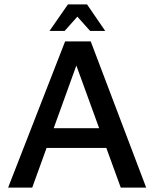

<svg xmlns="http://www.w3.org/2000/svg" viewBox="-20 -856 704 876"><path d="M17 0 277 -667H394L647 0H531L308 -613L350 -617L127 0ZM145 -181 177 -271H494L503 -181ZM206 -715 290 -836H377L460 -715H391L333 -780L275 -715Z"/></svg>

Font: Maven Pro Medium
Style: Regular
Weight: 500
Designer: Joe Prince
Foundry: Joe Prince
Version: Version 2.103